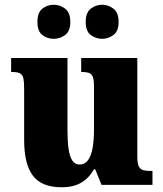

<svg xmlns="http://www.w3.org/2000/svg" viewBox="-20 -781 689 811"><path d="M241 10Q155 10 118.5 -39.5Q82 -89 82 -189V-405Q82 -434 79 -449Q76 -464 65.5 -470.5Q55 -477 30 -477H27V-536H265V-230Q265 -185 269.5 -153Q274 -121 285 -103.5Q296 -86 316 -86Q338 -86 351.5 -104Q365 -122 371 -155Q377 -188 377 -233V-417Q377 -445 371.5 -457.5Q366 -470 354.5 -473.5Q343 -477 327 -477H323V-536H560V-120Q560 -92 566 -79Q572 -66 584.5 -62.5Q597 -59 612 -59H624V0H409L382 -66H377Q357 -30 324 -10Q291 10 241 10ZM412 -617Q385 -617 363.5 -633Q342 -649 342 -688Q342 -728 363.5 -744.5Q385 -761 412 -761Q437 -761 459 -744.5Q481 -728 481 -688Q481 -649 459 -633Q437 -617 412 -617ZM207 -617Q180 -617 159 -633Q138 -649 138 -688Q138 -728 159 -744.5Q180 -761 207 -761Q233 -761 255 -744.5Q277 -728 277 -688Q277 -649 255 -633Q233 -617 207 -617Z"/></svg>

Font: Noto Serif Khmer SemiCondensed Black
Style: Regular
Weight: 900
Width: 4
Designer: Danh Hong and the Monotype Design Team
Foundry: Monotype Imaging Inc.
Version: Version 2.004